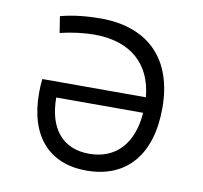

<svg xmlns="http://www.w3.org/2000/svg" viewBox="-65 -597 717 677"><g transform="rotate(10 293.0 -258.5)"><path d="M285.6 9.8C429.2 9.8 511.7 -86.4 511.7 -253.9C511.7 -428.2 414.1 -527.3 242.7 -527.3C196.3 -527.3 145 -522.5 99.6 -510.3L108.9 -451.7C148.4 -461.4 192.4 -467.3 231 -467.3C359.9 -467.3 437 -400.4 447.8 -281.2H77.1C75.2 -267.6 74.2 -249.5 74.2 -230.5C74.2 -77.1 151.9 9.8 285.6 9.8ZM447.8 -225.6C439.5 -114.3 380.9 -50.3 284.7 -50.3C190.9 -50.3 136.7 -113.8 136.7 -225.6Z"/></g></svg>

Font: Cascadia Mono Light
Style: Regular
Weight: 300
Monospace: yes
Designer: Aaron Bell
Foundry: Saja Typeworks
Version: Version 2404.023